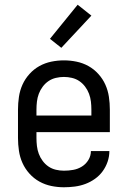

<svg xmlns="http://www.w3.org/2000/svg" viewBox="-20 -783 540 811"><path d="M250 8Q223 8 196.5 2.5Q170 -3 146.5 -16Q123 -29 104.5 -49.5Q86 -70 75 -94.5Q64 -119 60 -146Q56 -173 56 -200V-320Q56 -347 60 -374Q64 -401 75 -425.5Q86 -450 104.5 -470.5Q123 -491 146.5 -504Q170 -517 196.5 -522.5Q223 -528 250 -528Q277 -528 303.5 -522.5Q330 -517 353.5 -504Q377 -491 395.5 -470.5Q414 -450 425 -425.5Q436 -401 440 -374Q444 -347 444 -320V-225H134V-200Q134 -183 136 -166Q138 -149 144 -133Q150 -117 160.5 -103Q171 -89 185 -79.5Q199 -70 216 -66Q233 -62 250 -62Q270 -62 289.5 -65.5Q309 -69 326 -79.5Q343 -90 353.5 -107.5Q364 -125 364 -145H442Q442 -122 434.5 -100Q427 -78 413.5 -59.5Q400 -41 381 -27.5Q362 -14 340.5 -6Q319 2 296 5Q273 8 250 8ZM366 -295V-320Q366 -337 364 -354Q362 -371 356 -387Q350 -403 339.5 -417Q329 -431 315 -440.5Q301 -450 284 -454Q267 -458 250 -458Q233 -458 216 -454Q199 -450 185 -440.5Q171 -431 160.5 -417Q150 -403 144 -387Q138 -371 136 -354Q134 -337 134 -320V-295ZM239 -581 191 -619 308 -763 366 -717Z"/></svg>

Font: Huly
Style: Regular
Weight: 400
Designer: Belleve Invis
Foundry: Belleve Invis
Version: Version 33.2.5; ttfautohint (v1.8.4)